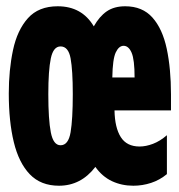

<svg xmlns="http://www.w3.org/2000/svg" viewBox="-20 -582 570 612"><path d="M168 10Q110 10 75 -26.5Q40 -63 24 -129Q8 -195 8 -284Q8 -359 21.5 -422.5Q35 -486 69 -524Q103 -562 164 -562Q241 -562 279 -498Q297 -530 320.5 -546Q344 -562 379 -562Q434 -562 466 -526Q498 -490 511.5 -426.5Q525 -363 525 -281V-230H345Q346 -175 365 -145Q384 -115 425 -115Q445 -115 467.5 -123.5Q490 -132 512 -151V-27Q489 -8 461.5 1Q434 10 405 10Q368 10 337 -4.5Q306 -19 284 -50Q238 10 168 10ZM409 -335Q409 -392 399.5 -414Q390 -436 374 -436Q359 -436 349 -415Q339 -394 338 -335ZM173 -119Q198 -119 205 -160.5Q212 -202 212 -282Q212 -358 205 -396Q198 -434 173 -434Q150 -434 142 -396Q134 -358 134 -282Q134 -201 142 -160Q150 -119 173 -119Z"/></svg>

Font: Noto Sans Mono Condensed Black
Style: Regular
Weight: 900
Width: 3
Designer: Monotype Design Team
Foundry: Monotype Imaging Inc.
Version: Version 2.014